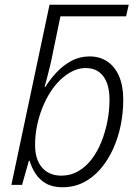

<svg xmlns="http://www.w3.org/2000/svg" viewBox="-20 -780 579 810"><path d="M243 10Q202 10 174 -6Q146 -22 129.5 -48Q113 -74 105 -102H102L73 0H28L189 -760H523L512 -711H235L204 -562Q199 -535 192 -505.5Q185 -476 178.5 -451.5Q172 -427 168 -413H171Q191 -445 218.5 -474.5Q246 -504 281 -523Q316 -542 358 -542Q401 -542 433 -520.5Q465 -499 482.5 -458Q500 -417 500 -360Q500 -306 489.5 -253Q479 -200 457.5 -152.5Q436 -105 405 -68.5Q374 -32 333.5 -11Q293 10 243 10ZM239 -39Q278 -39 310 -57.5Q342 -76 366.5 -108Q391 -140 407.5 -181Q424 -222 433 -268Q442 -314 442 -360Q442 -423 416 -458Q390 -493 341 -493Q313 -493 286.5 -480Q260 -467 236 -444.5Q212 -422 192.5 -391.5Q173 -361 158.5 -324.5Q144 -288 136 -248.5Q128 -209 128 -168Q128 -107 157.5 -73Q187 -39 239 -39Z"/></svg>

Font: Noto Sans Display Light
Style: Italic
Weight: 300
Italic angle: -12°
Designer: Monotype Design Team
Foundry: Monotype Imaging Inc.
Version: Version 2.003